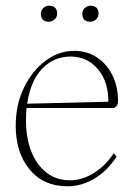

<svg xmlns="http://www.w3.org/2000/svg" viewBox="-20 -640 468 672"><path d="M216 12Q132 12 83.5 -47Q35 -106 35 -200Q35 -274 64 -333.5Q93 -393 139.5 -427.5Q186 -462 240 -462Q285 -462 319.5 -439Q354 -416 373.5 -376.5Q393 -337 393 -286Q393 -272 386 -267Q379 -262 377 -262H73Q71 -241 71 -217Q71 -157 89.5 -110Q108 -63 142.5 -36Q177 -9 225 -9Q268 -9 309.5 -35Q351 -61 378 -104L388 -92Q357 -43 311.5 -15.5Q266 12 216 12ZM227 -442Q168 -442 127.5 -399.5Q87 -357 75 -277L359 -284Q360 -353 323 -397.5Q286 -442 227 -442ZM296 -564Q268 -564 268 -592Q268 -604 277 -612Q286 -620 296 -620Q325 -620 325 -592Q325 -580 316 -572Q307 -564 296 -564ZM151 -564Q123 -564 123 -592Q123 -604 132 -612Q141 -620 151 -620Q180 -620 180 -592Q180 -580 171 -572Q162 -564 151 -564Z"/></svg>

Font: Petrona Thin
Style: Regular
Weight: 100
Designer: Ringo R. Seeber
Foundry: Ringo R. Seeber
Version: Version 2.001; ttfautohint (v1.8.3)